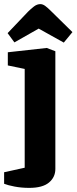

<svg xmlns="http://www.w3.org/2000/svg" viewBox="-28 -743 372 933"><path d="M114 170Q76 170 42.5 163.5Q9 157 -8 150V94L92 72V-408L10 -425V-489L199 -510L241 -494V78Q241 118 210 144Q179 170 114 170ZM282 -536 160 -604 42 -537 9 -582 108 -686Q122 -700 137 -711.5Q152 -723 168 -723Q180 -723 192 -714Q204 -705 215 -694L324 -587Z"/></svg>

Font: Faustina ExtraBold
Style: Regular
Weight: 800
Designer: Alfonso Garcia
Foundry: http://www.omnibus-type.com
Version: Version 1.200